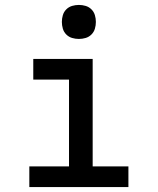

<svg xmlns="http://www.w3.org/2000/svg" viewBox="-20 -759 640 779"><path d="M99 0V-84H260V-436H115V-520H356V-84H501V0ZM300 -601Q286 -601 272.5 -605Q259 -609 249 -619Q239 -629 235 -642.5Q231 -656 231 -670Q231 -684 235 -697.5Q239 -711 249 -721Q259 -731 272.5 -735Q286 -739 300 -739Q314 -739 327.5 -735Q341 -731 351 -721Q361 -711 365 -697.5Q369 -684 369 -670Q369 -656 365 -642.5Q361 -629 351 -619Q341 -609 327.5 -605Q314 -601 300 -601Z"/></svg>

Font: Zed Mono Medium Extended
Style: Regular
Weight: 500
Width: 7
Monospace: yes
Designer: Belleve Invis
Foundry: Belleve Invis
Version: Version 1.0.0; ttfautohint (v1.8.4)